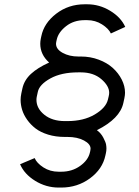

<svg xmlns="http://www.w3.org/2000/svg" viewBox="-20 -784 640 887"><path d="M207 -495.1Q166 -531.7 166 -582Q166 -593.3 168.5 -605.5L170.9 -616.7Q183.1 -677.2 239.7 -720.7Q296.4 -764.2 371.1 -764.2H382.8Q439.5 -764.2 489 -734.1Q538.6 -704.1 558.6 -659.7L492.2 -629.4Q481.9 -651.9 451.2 -671.4Q420.4 -690.9 382.8 -690.9H371.1Q320.3 -690.9 284.9 -662.8Q249.5 -634.8 242.2 -601.1L239.7 -589.8Q238.8 -585 238.8 -582Q238.8 -556.6 269.5 -539.8Q300.3 -522.9 341.8 -522.9H353.5Q397.5 -522.9 436.3 -508.3Q475.1 -493.7 501.2 -470Q527.3 -446.3 542.5 -416.3Q557.6 -386.2 557.6 -355.5Q557.6 -345.2 554.7 -330.6L549.8 -308.1Q534.2 -235.8 427.7 -182.6Q446.8 -168.5 457.5 -147.7Q468.3 -127 470 -116.5Q471.7 -106 471.7 -97.7Q471.7 -86.9 469.2 -76.2L466.8 -65.4Q453.6 -2.9 395.8 39.8Q337.9 82.5 262.7 82.5H251Q192.9 82.5 142.6 51.5Q92.3 20.5 72.8 -25.4L140.1 -53.7Q149.9 -30.3 180.7 -10.5Q211.4 9.3 251 9.3H262.7Q313 9.3 350.3 -17.6Q387.7 -44.4 395.5 -80.1L397 -86.4Q398.4 -92.3 398.4 -97.2Q398.4 -118.7 367.9 -135Q337.4 -151.4 291 -151.4H279.3Q237.3 -151.4 202.4 -162.1Q167.5 -172.9 144.5 -190.4Q121.6 -208 105.5 -230.7Q89.4 -253.4 82.3 -276.6Q75.2 -299.8 75.2 -322.8Q75.2 -335.9 78.6 -353L83.5 -375.5Q91.8 -413.6 122.8 -442.4Q153.8 -471.2 207 -495.1ZM353.5 -449.7H341.3Q263.2 -449.7 212.6 -421.6Q162.1 -393.6 154.8 -359.9L149.9 -337.4Q148.4 -330.1 148.4 -322.8Q148.4 -283.2 184.8 -253.9Q221.2 -224.6 279.3 -224.6H291.5Q366.2 -224.6 417.7 -255.1Q469.2 -285.6 478.5 -323.7L481.9 -337.9Q484.4 -347.7 484.4 -355.5Q484.4 -387.2 448 -418.5Q411.6 -449.7 353.5 -449.7Z"/></svg>

Font: Anka/Coder
Style: Italic
Weight: 400
Italic angle: -12°
Monospace: yes
Version: Version 001.100